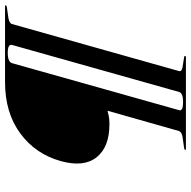

<svg xmlns="http://www.w3.org/2000/svg" viewBox="-18 -722 740 743"><g transform="rotate(-90 351.5 -350.0)"><path d="M100 -484Q127.5 -582.5 207.5 -641.2Q287.5 -700 405.5 -700H699Q704 -700 703 -697Q702 -694 696 -693L654 -687Q633.5 -683.5 630.5 -673L448.5 -27Q445 -16.5 464 -13L502.5 -7Q508 -6 507 -3Q506.5 0 501.5 0H147.5Q143 0 143.5 -3Q144.5 -6 150.5 -7L193 -13Q213 -16.5 216.5 -27L295 -303.5Q288 -302 276.2 -299Q264.5 -296 243 -296Q154.5 -296 115 -345.5Q75.5 -395 100 -484ZM367.5 -26 549.5 -672.5Q554 -689.5 519 -689.5Q483.5 -689.5 479 -672.5L297 -26Q292.5 -11 329 -11Q362.5 -11 367.5 -26Z"/></g></svg>

Font: Fraunces 144pt SemiBold
Style: Italic
Weight: 600
Italic angle: -16°
Version: Version 1.000;[0bf87f6ff]